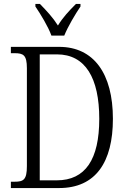

<svg xmlns="http://www.w3.org/2000/svg" viewBox="-20 -951 640 971"><path d="M240 -771H305C323 -816 361 -880 387 -918V-931H364C328 -895 298 -863 273 -822C247 -863 217 -895 182 -931H159V-918C185 -880 224 -816 240 -771ZM35 0H279C464 0 551 -131 551 -350C551 -579 454 -714 279 -714H35V-682H53C98 -682 116 -673 116 -606V-111C116 -42 99 -32 54 -32H35ZM267 -39H181V-676H268C412 -676 482 -556 482 -350C482 -145 412 -39 267 -39Z"/></svg>

Font: Noto Serif Thai Condensed Light
Style: Regular
Weight: 300
Width: 3
Designer: Monotype Design Team
Foundry: Monotype Imaging Inc.
Version: Version 2.002